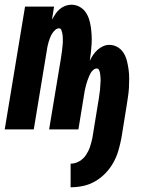

<svg xmlns="http://www.w3.org/2000/svg" viewBox="-26 -548 646 813"><path d="M273 245V145Q292 145 309.5 135Q327 125 338 108.5Q349 92 355 74Q361 56 365 37L390 -116Q391 -123 392.5 -130.5Q394 -138 394.5 -145.5Q395 -153 396.5 -160.5Q398 -168 398 -175.5Q398 -183 399 -191Q400 -199 400 -206Q400 -213 399.5 -220.5Q399 -228 398 -235.5Q397 -243 394 -250.5Q391 -258 384 -258Q376 -258 369 -252Q362 -246 358 -239Q354 -232 351 -224.5Q348 -217 345 -209Q342 -201 340 -193.5Q338 -186 336 -178Q334 -170 332.5 -162.5Q331 -155 330 -147L306 0H182L232 -301Q233 -308 234 -315Q235 -322 236 -328.5Q237 -335 237.5 -342Q238 -349 239 -355.5Q240 -362 240 -369Q240 -376 240 -382.5Q240 -389 239.5 -395.5Q239 -402 237.5 -408.5Q236 -415 233.5 -421.5Q231 -428 224 -428Q215 -428 207 -420.5Q199 -413 194 -404.5Q189 -396 185.5 -387Q182 -378 179.5 -369Q177 -360 175 -351Q173 -342 172 -333L117 0H-6L80 -520H203L194 -465Q201 -477 208.5 -488.5Q216 -500 226.5 -509Q237 -518 250 -523Q263 -528 276 -528Q294 -528 309.5 -520Q325 -512 335 -498.5Q345 -485 350.5 -468.5Q356 -452 358.5 -434.5Q361 -417 362 -399Q363 -381 362 -363Q361 -345 359 -327Q357 -309 354 -290Q360 -303 368 -315Q376 -327 386.5 -336.5Q397 -346 410 -352Q423 -358 436 -358Q456 -358 472 -348.5Q488 -339 497.5 -323.5Q507 -308 511.5 -290Q516 -272 518.5 -253.5Q521 -235 521 -215.5Q521 -196 520 -177Q519 -158 516 -138.5Q513 -119 510 -99L488 37Q483 63 475.5 89Q468 115 454.5 139.5Q441 164 421 185Q401 206 376.5 220Q352 234 325.5 239.5Q299 245 273 245Z"/></svg>

Font: Iosevka Heavy Extended
Style: Italic
Weight: 900
Width: 7
Italic angle: -9°
Monospace: yes
Designer: Belleve Invis
Foundry: Belleve Invis
Version: Version 32.5.0; ttfautohint (v1.8.4)